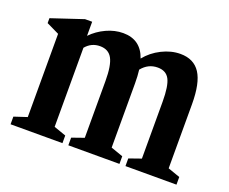

<svg xmlns="http://www.w3.org/2000/svg" viewBox="-93 -680 984 826"><g transform="rotate(20 399.0 -267.0)"><path d="M21 0V-35L80 -54.5V-435.5L22 -463.5V-486L167.5 -534.5H200V-470Q228.5 -499.5 266.5 -517Q304.5 -534.5 343 -534.5Q423.5 -534.5 450 -457Q478 -492 520.2 -513.2Q562.5 -534.5 605 -534.5Q666.5 -534.5 695.8 -489.5Q725 -444.5 725 -348V-54.5L780.5 -35V0H547V-35L602.5 -54.5V-314.5Q602.5 -387 587 -416.5Q571.5 -446 533 -446Q489.5 -446 460.5 -410Q464 -382.5 464 -348V-54.5L519.5 -35V0H285.5V-35L341 -54.5V-314.5Q341 -386 324.2 -416.8Q307.5 -447.5 268.5 -447.5Q229 -447.5 203 -416.5V-54.5L258.5 -35V0Z"/></g></svg>

Font: Libre Caslon Condensed
Style: Bold
Weight: 700
Designer: Pablo Impallari, Rodrigo Fuenzalida, Katja Schimmel, Ertekin Erdin
Foundry: Pablo Impallari, Rodrigo Fuenzalida
Version: Version 2.000; ttfautohint (v1.8.4.7-5d5b);gftools[0.9.33]